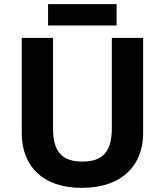

<svg xmlns="http://www.w3.org/2000/svg" viewBox="-20 -897 796 927"><path d="M543 -877H212V-774H543ZM671 -252V-714H520V-278C520 -167 478 -117 379 -117C284 -117 236 -159 236 -277V-714H85V-254C85 -95 186 10 375 10C574 10 671 -104 671 -252Z"/></svg>

Font: Noto Kufi Arabic
Style: Bold
Weight: 700
Designer: Monotype Design Team, David Williams, Khaled Hosny
Foundry: Google LLC
Version: Version 2.109